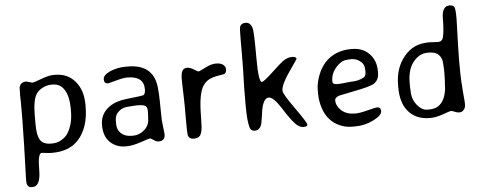

<svg xmlns="http://www.w3.org/2000/svg" viewBox="-56 -857 3048 1212"><g transform="rotate(-5 1468.0 -251.0)"><path d="M387.7 -248V-270.5Q387.7 -339.8 362.1 -383.3Q336.4 -426.8 287.6 -426.8H277.8Q251 -426.8 223.9 -413.1Q196.8 -399.4 182.6 -377.9Q157.7 -339.4 157.7 -242.2V-183.6Q157.7 -114.7 177 -85.7Q196.3 -56.6 244.1 -56.6H253.9Q284.2 -56.6 311 -72.5Q337.9 -88.4 351.1 -108.9Q387.7 -165.5 387.7 -248ZM122.6 -460.4 162.1 -449.7Q169.4 -449.7 218.5 -468.3Q267.6 -486.8 296.4 -486.8H306.6Q387.2 -486.8 434.8 -430.2Q482.4 -373.5 482.4 -282.7V-271.5Q482.4 -137.2 414.1 -62Q355.5 2.4 246.6 2.4Q226.6 2.4 206.5 -0.5Q186.5 -3.4 180.7 -3.4Q155.8 -3.4 155.8 101.6Q155.8 206.5 105.5 206.5H97.7Q67.9 206.5 67.9 164.6V143.6L68.8 122.6Q69.3 111.8 69.3 101.6L69.8 90.3Q70.3 79.1 70.3 68.8L70.8 58.1Q71.3 47.4 71.3 36.1L71.8 25.4Q72.3 14.2 72.3 3.4L72.8 -7.3Q73.2 -18.6 73.2 -29.3L74.2 -51.3L77.6 -237.3V-334.5L76.7 -376.5Q76.7 -418 77.6 -423.8Q84 -460.4 122.6 -460.4Z M664.6 -166.5V-144Q664.6 -106.4 689.7 -83.7Q714.8 -61 757.3 -61H764.2Q805.7 -61 837.2 -89.4Q868.7 -117.7 868.7 -157.7L869.6 -164.6L871.1 -194.8V-211.4Q871.1 -232.9 858.4 -241.2Q845.7 -249.5 809.6 -249.5H802.2L798.3 -249H787.6L776.9 -248Q766.6 -246.6 758.8 -246.6Q716.8 -246.6 690.7 -223.9Q664.6 -201.2 664.6 -166.5ZM954.1 -141.6 963.9 -52.7Q963.9 -10.7 922.4 -10.7Q909.2 -10.7 891.6 -22.7Q874 -34.7 869.9 -34.7Q865.7 -34.7 810.8 -16.4Q755.9 2 722.2 2H710.9Q653.3 2 614.3 -35.6Q575.2 -73.2 575.2 -144.3Q575.2 -215.3 631.8 -256.8Q673.8 -287.6 739.3 -294.9Q846.2 -307.1 851.1 -309.6Q864.7 -316.4 864.7 -347.2Q864.7 -430.2 759.8 -430.2Q734.4 -430.2 687.5 -417Q640.6 -403.8 637.2 -403.8Q611.3 -403.8 611.3 -431.2Q611.3 -458.5 656.7 -478.8Q702.1 -499 757.8 -499H769Q923.8 -499 945.3 -364.3Q952.1 -320.3 952.6 -216.8L953.1 -184.1Z M1102.1 -391.1Q1102.1 -427.2 1111.6 -442.9Q1121.1 -458.5 1141.1 -458.5Q1161.1 -458.5 1183.6 -443.8Q1206.1 -429.2 1212.2 -429.2Q1218.3 -429.2 1256.6 -449.2Q1294.9 -469.2 1325.4 -469.2Q1356 -469.2 1370.8 -456.8Q1385.7 -444.3 1385.7 -429.7V-424.3Q1385.7 -406.7 1371.6 -398.4Q1369.1 -397 1336.2 -392.1Q1303.2 -387.2 1278.6 -375.7Q1253.9 -364.3 1235.8 -337.4Q1202.6 -287.6 1202.6 -141.1L1201.2 -102.5Q1201.2 -54.2 1189.7 -31.5Q1178.2 -8.8 1146 -8.8Q1113.8 -8.8 1108.4 -37.6Q1106 -50.8 1106 -128.9V-226.6L1105.5 -234.4Q1105.5 -242.7 1105.5 -251L1104 -306.6L1103.5 -314.5L1102.1 -376.5Z M1494.1 -600.6Q1494.1 -676.8 1498 -687.5Q1505.9 -709 1533.7 -709Q1566.9 -709 1576.7 -668Q1583 -641.1 1583 -484.6Q1583 -328.1 1604.5 -328.1Q1616.2 -328.1 1676 -383.5Q1735.8 -439 1745.6 -445.8Q1777.3 -468.8 1806.2 -468.8Q1835 -468.8 1835 -454.1Q1835 -452.1 1782 -376.2Q1729 -300.3 1729 -261.7Q1729 -241.2 1797.9 -144.8Q1866.7 -48.3 1866.7 -35.2Q1866.7 -22 1841.3 -22Q1815.9 -22 1789.8 -49.1Q1763.7 -76.2 1716.1 -151.1Q1668.5 -226.1 1639.2 -226.1Q1612.8 -226.1 1597.7 -180.2Q1592.3 -163.6 1585.9 -115.2Q1579.6 -66.9 1572.8 -51.8Q1560.5 -25.4 1533.9 -25.4Q1507.3 -25.4 1500.5 -53.2Q1489.3 -98.1 1489.3 -188V-217.3L1489.7 -232.4Q1489.7 -255.4 1489.7 -278.3L1490.2 -309.6L1491.7 -371.6L1492.7 -402.3L1493.7 -463.9V-494.6L1494.1 -509.8Z M2162.1 -280.3Q2211.4 -280.3 2245.6 -299.3Q2261.2 -308.1 2261.2 -332.5V-344.2Q2260.3 -351.1 2260.3 -353.5Q2260.3 -383.3 2235.1 -402.8Q2210 -422.4 2178.2 -422.4H2174.8L2171.9 -421.9H2165Q2159.2 -420.9 2155.8 -420.9Q2117.2 -420.9 2082.5 -381.8Q2047.9 -342.8 2047.9 -296.9V-291.5Q2047.9 -273.4 2075.7 -273.4H2093.3L2096.2 -273.9L2121.1 -275.9Q2127 -276.9 2135 -277.6Q2143.1 -278.3 2151.1 -279.3Q2159.2 -280.3 2162.1 -280.3ZM2166 2.9H2145Q2106 2.9 2066.9 -14.6Q1992.7 -48.3 1965.8 -132.8Q1951.2 -177.7 1951.2 -225.1V-246.6Q1951.2 -290 1970.2 -339.8Q2005.9 -432.6 2086.9 -467.3Q2130.9 -485.8 2178.7 -485.8H2189Q2256.8 -485.8 2298.3 -442.9Q2339.8 -399.9 2339.8 -333V-322.8Q2339.8 -273.4 2303.7 -252.9Q2279.8 -239.3 2183.1 -220Q2086.4 -200.7 2083.5 -199.7Q2055.2 -189.5 2055.2 -173.3Q2055.2 -135.7 2087.6 -106.9Q2120.1 -78.1 2174.3 -78.1Q2203.1 -78.1 2253.2 -91.3Q2303.2 -104.5 2316.4 -104.5Q2338.4 -104.5 2338.4 -78.6Q2338.4 -52.7 2283.9 -24.9Q2229.5 2.9 2166 2.9Z M2533.2 -241.7V-214.4L2533.7 -209L2534.2 -198.2Q2534.7 -192.9 2534.7 -188Q2534.7 -138.2 2564.7 -100.6Q2594.7 -63 2629.4 -63H2643.1Q2698.2 -63 2726.3 -105Q2754.4 -147 2754.4 -220.2L2755.4 -230.5L2756.8 -272V-302.2L2756.3 -307.6Q2756.3 -312.5 2756.3 -317.4L2754.9 -337.4Q2754.9 -376 2734.1 -398.4Q2713.4 -420.9 2671.9 -420.9H2662.6Q2609.9 -420.9 2571.5 -373Q2533.2 -325.2 2533.2 -241.7ZM2869.1 -89.8V-71.8Q2869.1 -54.2 2857.7 -41Q2846.2 -27.8 2830.3 -27.8Q2814.5 -27.8 2800.3 -34.7Q2786.1 -41.5 2778.1 -41.5Q2770 -41.5 2725.6 -25.1Q2681.2 -8.8 2640.6 -8.8Q2556.6 -8.8 2507.8 -63Q2459 -117.2 2459 -218.8V-230.5Q2459 -231.4 2459 -232.4Q2459 -342.8 2520 -415Q2551.3 -452.1 2589.4 -468.8Q2627.4 -485.4 2680.2 -485.4L2732.9 -482.4Q2759.8 -482.4 2766.6 -507.3Q2777.3 -546.9 2777.3 -626.5Q2777.3 -706.1 2826.2 -706.1Q2849.6 -706.1 2856.4 -693.1Q2863.3 -680.2 2863.3 -619.1L2862.3 -585.4Q2861.8 -574.2 2861.8 -563.5L2860.8 -541Q2860.4 -529.8 2860.4 -518.6L2859.9 -507.8Q2859.4 -496.6 2859.4 -485.4L2858.4 -462.9L2856.4 -361.3Q2856.4 -253.4 2858.9 -219.2L2859.9 -209Q2860.8 -193.4 2861.3 -188.5L2862.3 -168.5L2863.3 -158.2Q2864.7 -138.7 2866.9 -115.7Q2869.1 -92.8 2869.1 -89.8Z"/></g></svg>

Font: Averia Sans Libre Light
Style: Regular
Weight: 300
Version: Version 1.002